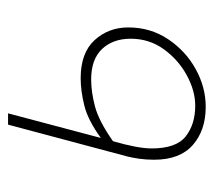

<svg xmlns="http://www.w3.org/2000/svg" viewBox="-47 -471 530 476"><g transform="rotate(-90 218.0 -233.0)"><path d="M191 12Q133 12 96.5 -20Q60 -52 60 -116Q60 -136 62.5 -153Q65 -170 68 -182L147 -478H175L114 -248Q158 -280 194.5 -289Q231 -298 262 -298Q325 -298 356.5 -263.5Q388 -229 388 -180Q388 -125 359 -81.5Q330 -38 285 -13Q240 12 191 12ZM194 -14Q231 -14 269.5 -35Q308 -56 334 -92Q360 -128 360 -174Q360 -218 334.5 -245Q309 -272 259 -272Q228 -272 192 -262.5Q156 -253 106 -218Q97 -187 92.5 -163Q88 -139 88 -122Q88 -61 118 -37.5Q148 -14 194 -14Z"/></g></svg>

Font: Source Sans 3 ExtraLight
Style: Italic
Weight: 250
Italic angle: -11°
Designer: Paul D. Hunt
Foundry: Adobe
Version: Version 3.046;hotconv 1.0.118;makeotfexe 2.5.65603